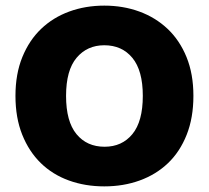

<svg xmlns="http://www.w3.org/2000/svg" viewBox="-20 -645 743 683"><path d="M668 -304Q668 -226 644 -165.5Q620 -105 577.5 -64.5Q535 -24 477 -3Q419 18 351 18Q283 18 225 -3Q167 -24 125 -65Q83 -106 59 -166Q35 -226 35 -304Q35 -382 59.5 -442Q84 -502 126.5 -542.5Q169 -583 226.5 -604Q284 -625 351 -625Q418 -625 475.5 -604Q533 -583 576 -542.5Q619 -502 643.5 -442Q668 -382 668 -304ZM488 -304Q488 -394 451 -439Q414 -484 351 -484Q290 -484 252.5 -439.5Q215 -395 215 -304Q215 -213 252 -168Q289 -123 352 -123Q414 -123 451 -168Q488 -213 488 -304Z"/></svg>

Font: Baloo Tammudu 2 ExtraBold
Style: Regular
Weight: 800
Designer: Maithili Shingre, Omkar Shende and Ek Type
Foundry: Ek Type
Version: Version 1.640;hotconv 1.0.111;makeotfexe 2.5.65597; ttfautoh